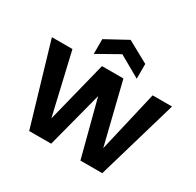

<svg xmlns="http://www.w3.org/2000/svg" viewBox="-165 -962 1174 1149"><g transform="rotate(30 422.0 -388.0)"><path d="M247.1 -131.8 353 -554.2H501L605 -132.8L703.1 -554.2H836.9L674.8 0H523.9L422.9 -387.2L321.8 0H169.9L6.8 -554.2H148.9ZM273.9 -592.8V-694.8L422.9 -775.9L570.8 -694.8V-592.8L422.9 -676.8Z"/></g></svg>

Font: PoppinsZ SemiBold
Style: Regular
Weight: 600
Designer: Ninad Kale (Devanagari), Jonny Pinhorn (Latin)
Foundry: Indian Type Foundry
Version: Version 3.002;FEAKit 1.0